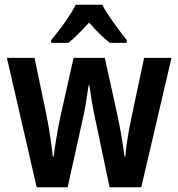

<svg xmlns="http://www.w3.org/2000/svg" viewBox="-20 -786 748 806"><path d="M409 -766H298C277 -724 230 -659 195 -618V-606H267C293 -626 322 -657 354 -691C384 -657 413 -628 441 -606H512V-618C477 -662 433 -721 409 -766ZM379 -290 440 0H573L700 -543H585L529 -279C518 -226 509 -168 506 -128H503C496 -183 485 -245 475 -293L420 -543H289L233 -294C221 -238 211 -174 205 -128H202C196 -182 186 -249 175 -303L125 -543H9L134 0H264L328 -289C338 -332 346 -388 352 -428H355C360 -391 369 -335 379 -290Z"/></svg>

Font: Noto Sans Khmer Condensed SemiBold
Style: Regular
Weight: 600
Width: 3
Designer: Danh Hong and the Monotype Design Team
Foundry: Monotype Imaging Inc.
Version: Version 2.004